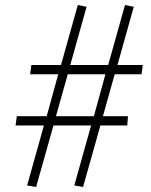

<svg xmlns="http://www.w3.org/2000/svg" viewBox="-20 -744 601 765"><path d="M544 -448 549 -485H448L513 -717L478 -724L411 -485H260L325 -717L290 -724L223 -485H105L100 -448H212L166 -281H47L42 -244H155L88 -5L124 1L193 -244H343L276 -5L311 1L380 -244H487L490 -281H390L437 -448ZM354 -281H203L250 -448H400Z"/></svg>

Font: United Sans Thin
Style: Italic
Weight: 100
Italic angle: -8°
Designer: Pablo Impallari, Rodrigo Fuenzalida (Modified by Dan O. Williams)
Version: Version 1.000;PS 001.000;hotconv 1.0.88;makeotf.lib2.5.64775